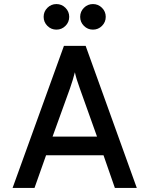

<svg xmlns="http://www.w3.org/2000/svg" viewBox="-20 -926 736 946"><path d="M302.5 -798.5Q284 -780 258 -780Q232 -780 213.5 -798.5Q195 -817 195 -843Q195 -869 213.5 -887.5Q232 -906 258 -906Q284 -906 302.5 -887.5Q321 -869 321 -843Q321 -817 302.5 -798.5ZM482.5 -798.5Q464 -780 438 -780Q412 -780 393.5 -798.5Q375 -817 375 -843Q375 -869 393.5 -887.5Q412 -906 438 -906Q464 -906 482.5 -887.5Q501 -869 501 -843Q501 -817 482.5 -798.5ZM546 0 490 -161H207L150 0H42L295 -700H402L654 0ZM458 -253 373 -491Q355 -540 349 -570Q340 -534 325 -491L239 -253Z"/></svg>

Font: Overpass Light
Style: Bold
Weight: 600
Designer: Delve Withrington, Thomas Jockin
Foundry: Delve Fonts
Version: Version 3.000;DELV;Overpass